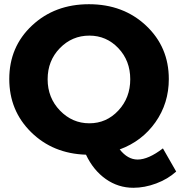

<svg xmlns="http://www.w3.org/2000/svg" viewBox="-20 -726 856 911"><path d="M24 -351Q24 -504 132 -605Q240 -706 402 -706Q565 -706 673 -604.5Q781 -503 781 -351Q781 -236 717.5 -146Q654 -56 548 -17Q586 31 633 31Q684 31 753 -22L816 88Q776 124 721 144.5Q666 165 613 165Q541 165 482 123.5Q423 82 388 8Q231 3 127.5 -99Q24 -201 24 -351ZM404 -557Q322 -557 264 -497.5Q206 -438 206 -350Q206 -262 264.5 -201.5Q323 -141 404 -141Q485 -141 541.5 -201.5Q598 -262 598 -350Q598 -438 541.5 -497.5Q485 -557 404 -557Z"/></svg>

Font: Trueno
Style: Bd
Weight: 700
Designer: Julieta Ulanovsky
Foundry: Julieta Ulanovsky
Version: Version 3.001b